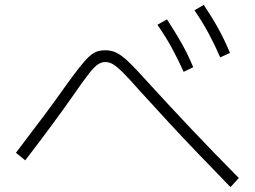

<svg xmlns="http://www.w3.org/2000/svg" viewBox="-20 -798 1040 783"><path d="M729 -505Q706 -556 681 -602Q656 -648 622 -697L661 -719Q693 -670 719.5 -623.5Q746 -577 768 -524ZM878 -564Q856 -615 831 -661.5Q806 -708 773 -756L811 -778Q844 -729 870 -682Q896 -635 918 -582ZM920 -35Q851 -106 788.5 -171Q726 -236 667 -300Q608 -364 547 -431Q505 -479 480 -503.5Q455 -528 440 -536.5Q425 -545 409 -545Q394 -545 379.5 -535.5Q365 -526 342.5 -497.5Q320 -469 280 -411Q243 -358 195.5 -293.5Q148 -229 83 -144L45 -175Q110 -260 158.5 -325Q207 -390 245 -444Q278 -490 301.5 -520Q325 -550 342 -566Q359 -582 374.5 -587.5Q390 -593 409 -593Q427 -593 442.5 -588Q458 -583 476.5 -569.5Q495 -556 519.5 -531Q544 -506 580 -466Q674 -363 764 -268Q854 -173 954 -72Z"/></svg>

Font: M PLUS 2 Light
Style: Regular
Weight: 300
Designer: Coji Morishita
Foundry: UNDERFOREST DESIGN
Version: Version 1.001